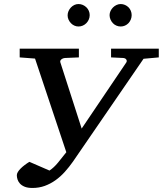

<svg xmlns="http://www.w3.org/2000/svg" viewBox="-20 -911 803 947"><path d="M688 -621.1 339.8 -113.8Q321.3 -87.4 300 -63.7Q278.8 -40 253.9 -22.2Q229 -4.4 200.7 5.9Q172.4 16.1 140.1 16.1Q116.7 16.1 101.8 10Q86.9 3.9 78.4 -5.6Q69.8 -15.1 66.4 -26.1Q63 -37.1 63 -46.9Q63 -54.2 68.1 -62.7Q73.2 -71.3 81.8 -79.8Q90.3 -88.4 101.6 -96.9Q112.8 -105.5 125 -112.8L224.1 -69.8Q245.6 -84 266.1 -108.9Q286.6 -133.8 307.1 -160.2L152.8 -622.1L77.1 -627.9V-670.9H369.1V-627.9L300.8 -625Q289.6 -624 282.2 -617.7Q274.9 -611.3 277.8 -603L382.8 -276.9L603 -603Q607.4 -610.4 603 -617.2Q598.6 -624 587.9 -625L527.8 -627.9V-670.9H763.2V-627.9ZM422.4 -836.4Q422.4 -825.2 418 -814.9Q413.6 -804.7 406 -796.9Q398.4 -789.1 388.4 -784.7Q378.4 -780.3 367.2 -780.3Q356.4 -780.3 346.7 -784.7Q336.9 -789.1 329.6 -796.9Q322.3 -804.7 317.9 -814.5Q313.5 -824.2 313.5 -835.4Q313.5 -846.2 317.9 -856.2Q322.3 -866.2 329.6 -874Q336.9 -881.8 346.7 -886.5Q356.4 -891.1 367.2 -891.1Q378.4 -891.1 388.4 -886.7Q398.4 -882.3 406 -875Q413.6 -867.7 418 -857.7Q422.4 -847.7 422.4 -836.4ZM629.4 -836.4Q629.4 -825.2 625.2 -814.9Q621.1 -804.7 613.8 -796.9Q606.4 -789.1 596.4 -784.7Q586.4 -780.3 575.2 -780.3Q564 -780.3 554 -784.7Q543.9 -789.1 536.6 -796.9Q529.3 -804.7 524.9 -814.9Q520.5 -825.2 520.5 -836.4Q520.5 -846.7 525.1 -856.7Q529.8 -866.7 537.4 -874.3Q544.9 -881.8 554.9 -886.5Q564.9 -891.1 575.2 -891.1Q586.4 -891.1 596.4 -886.7Q606.4 -882.3 613.8 -875Q621.1 -867.7 625.2 -857.7Q629.4 -847.7 629.4 -836.4Z"/></svg>

Font: Charis SIL
Style: Italic
Weight: 400
Italic angle: -11°
Foundry: SIL International
Version: Version 4.112